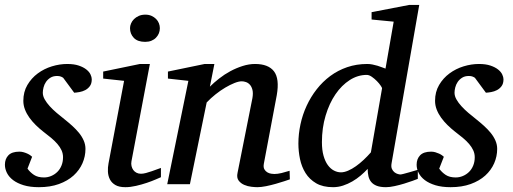

<svg xmlns="http://www.w3.org/2000/svg" viewBox="-28 -757 2110 789"><path d="M349.1 -431.2Q349.1 -413.6 341.3 -403.1Q333.5 -392.6 322.3 -386.7Q311 -380.9 298.6 -378.7Q286.1 -376.5 276.9 -376L231.9 -437Q229 -439.5 222.7 -442.1Q216.3 -444.8 207 -444.8Q190.4 -444.8 179.2 -437.7Q168 -430.7 160.9 -420.2Q153.8 -409.7 150.9 -397.7Q147.9 -385.7 147.9 -376Q147.9 -362.3 155.8 -348.4Q163.6 -334.5 176.3 -320.6Q189 -306.6 204.8 -293.2Q220.7 -279.8 236.8 -267.1Q253.4 -253.9 268.8 -240Q284.2 -226.1 296.4 -211.2Q308.6 -196.3 315.9 -179.7Q323.2 -163.1 323.2 -145Q323.2 -114.3 310.8 -85.9Q298.3 -57.6 274.2 -35.6Q250 -13.7 214.1 -0.7Q178.2 12.2 131.8 12.2Q95.7 12.2 69.3 4.2Q43 -3.9 25.9 -16.8Q8.8 -29.8 0.5 -46.4Q-7.8 -63 -7.8 -80.1Q-7.8 -104 6.6 -118.9Q21 -133.8 51.8 -133.8Q61 -133.8 69.3 -131.3Q77.6 -128.9 84.5 -125.7Q91.3 -122.6 96.4 -118.9Q101.6 -115.2 104 -112.8L85 -64Q95.7 -48.8 111.6 -38.3Q127.4 -27.8 152.8 -27.8Q168 -27.8 182.1 -33.7Q196.3 -39.6 207.3 -50.3Q218.3 -61 224.6 -76.4Q231 -91.8 231 -110.8Q231 -126 224.9 -139.4Q218.8 -152.8 207.8 -165.5Q196.8 -178.2 181.9 -190.7Q167 -203.1 148.9 -216.8Q133.3 -229 118.9 -243.2Q104.5 -257.3 93 -273.2Q81.5 -289.1 74.7 -306.6Q67.9 -324.2 67.9 -342.8Q67.9 -379.4 84.5 -407.7Q101.1 -436 127.2 -455.3Q153.3 -474.6 185.3 -484.4Q217.3 -494.1 248 -494.1Q276.4 -494.1 295.7 -487.5Q314.9 -481 326.9 -471.4Q338.9 -461.9 344 -450.9Q349.1 -439.9 349.1 -431.2Z M633.3 -28.8Q627.4 -26.4 611.8 -19.5Q596.2 -12.7 575.2 -5.6Q554.2 1.5 531 6.8Q507.8 12.2 487.3 12.2Q461.4 12.2 446.3 3.4Q431.2 -5.4 423.8 -19.5Q416.5 -33.7 415.5 -51.3Q414.6 -68.8 418 -85.9L481.9 -424.8L396 -434.1V-462.9L546.9 -494.1H587.9L512.2 -94.2Q510.3 -84 512.5 -74.7Q514.6 -65.4 519.8 -58.3Q524.9 -51.3 533 -47.1Q541 -43 551.3 -43Q560.1 -43 572 -46.1Q584 -49.3 595.9 -53.5Q607.9 -57.6 618.2 -61.5Q628.4 -65.4 633.3 -66.9ZM628.9 -641.1Q628.9 -629.9 624.8 -619.9Q620.6 -609.9 613 -602.1Q605.5 -594.2 594.2 -589.6Q583 -585 568.4 -585Q537.6 -585 522 -601.3Q506.3 -617.7 506.3 -641.1Q506.3 -650.9 510.5 -660.6Q514.6 -670.4 522.7 -678.5Q530.8 -686.5 542.5 -691.7Q554.2 -696.8 569.3 -696.8Q583.5 -696.8 594.5 -691.9Q605.5 -687 613.3 -679.2Q621.1 -671.4 625 -661.4Q628.9 -651.4 628.9 -641.1Z M1163.1 -20Q1156.7 -17.6 1140.9 -12.5Q1125 -7.3 1105.5 -1.7Q1085.9 3.9 1065.4 8.1Q1044.9 12.2 1029.3 12.2Q1020.5 12.2 1005.1 10.5Q989.7 8.8 975.6 2.7Q961.4 -3.4 952.6 -15.1Q943.8 -26.9 948.2 -46.9L1009.3 -354Q1012.7 -374 1009.5 -387.2Q1006.3 -400.4 999.3 -408.4Q992.2 -416.5 982.9 -419.7Q973.6 -422.9 965.3 -422.9Q953.1 -422.9 935.3 -415.8Q917.5 -408.7 897.7 -397Q877.9 -385.3 857.9 -369.4Q837.9 -353.5 821.3 -335.9L752.4 0H659.2L746.1 -424.8L662.1 -434.1V-462.9L813 -494.1H853L834.5 -400.9Q851.1 -417.5 872.6 -434.3Q894 -451.2 918.5 -464.4Q942.9 -477.5 969 -485.8Q995.1 -494.1 1020 -494.1Q1074.7 -494.1 1097.9 -463.9Q1121.1 -433.6 1109.4 -366.2L1056.2 -84Q1053.7 -69.8 1058.3 -61.5Q1063 -53.2 1070.6 -48.8Q1078.1 -44.4 1086.4 -43.2Q1094.7 -42 1099.1 -42Q1112.8 -42 1128.9 -45.9Q1145 -49.8 1162.1 -55.2Z M1581.1 -85.9Q1578.6 -71.8 1582.5 -63Q1586.4 -54.2 1593 -49.1Q1599.6 -43.9 1606.7 -42Q1613.8 -40 1617.2 -40Q1620.6 -40 1631.1 -42.7Q1641.6 -45.4 1653.3 -48.8Q1665 -52.2 1675.3 -55.2L1689 -59.1V-22Q1683.1 -19.5 1667.5 -13.9Q1651.9 -8.3 1632.8 -2.4Q1613.8 3.4 1593.5 7.8Q1573.2 12.2 1558.1 12.2Q1535.2 12.2 1520.5 6.6Q1505.9 1 1497.6 -9Q1489.3 -19 1486.1 -32.7Q1482.9 -46.4 1482.9 -63Q1469.7 -48.8 1453.9 -35.4Q1438 -22 1419.9 -11.5Q1401.9 -1 1381.8 5.6Q1361.8 12.2 1340.8 12.2Q1298.8 12.2 1271.2 -3.9Q1243.7 -20 1227.5 -45.9Q1211.4 -71.8 1204.8 -103.5Q1198.2 -135.3 1198.2 -167Q1198.2 -206.5 1206.8 -246.3Q1215.3 -286.1 1232.2 -322.5Q1249 -358.9 1273.4 -390.1Q1297.9 -421.4 1329.1 -444.6Q1360.4 -467.8 1398.7 -481Q1437 -494.1 1481 -494.1Q1492.2 -494.1 1502.9 -491.9Q1513.7 -489.7 1523.4 -486.8Q1533.2 -483.9 1541.5 -480.5Q1549.8 -477.1 1556.2 -475.1L1589.8 -668L1499 -676.8V-707L1653.8 -736.8H1694.8ZM1542 -394Q1542.5 -396 1536.4 -405Q1530.3 -414.1 1520.8 -423.8Q1511.2 -433.6 1500 -441.4Q1488.8 -449.2 1479 -449.2Q1442.4 -449.2 1409.2 -428Q1376 -406.7 1350.6 -369.6Q1325.2 -332.5 1310.1 -282Q1294.9 -231.4 1294.9 -172.9Q1294.9 -140.6 1301.5 -117.2Q1308.1 -93.8 1319.1 -78.6Q1330.1 -63.5 1344.2 -56.2Q1358.4 -48.8 1373 -48.8Q1386.7 -48.8 1402.6 -55.7Q1418.5 -62.5 1434.6 -74Q1450.7 -85.4 1466.6 -100.3Q1482.4 -115.2 1496.1 -130.9Z M2041 -431.2Q2041 -413.6 2033.2 -403.1Q2025.4 -392.6 2014.2 -386.7Q2002.9 -380.9 1990.5 -378.7Q1978 -376.5 1968.8 -376L1923.8 -437Q1920.9 -439.5 1914.6 -442.1Q1908.2 -444.8 1898.9 -444.8Q1882.3 -444.8 1871.1 -437.7Q1859.9 -430.7 1852.8 -420.2Q1845.7 -409.7 1842.8 -397.7Q1839.8 -385.7 1839.8 -376Q1839.8 -362.3 1847.7 -348.4Q1855.5 -334.5 1868.2 -320.6Q1880.9 -306.6 1896.7 -293.2Q1912.6 -279.8 1928.7 -267.1Q1945.3 -253.9 1960.7 -240Q1976.1 -226.1 1988.3 -211.2Q2000.5 -196.3 2007.8 -179.7Q2015.1 -163.1 2015.1 -145Q2015.1 -114.3 2002.7 -85.9Q1990.2 -57.6 1966.1 -35.6Q1941.9 -13.7 1906 -0.7Q1870.1 12.2 1823.7 12.2Q1787.6 12.2 1761.2 4.2Q1734.9 -3.9 1717.8 -16.8Q1700.7 -29.8 1692.4 -46.4Q1684.1 -63 1684.1 -80.1Q1684.1 -104 1698.5 -118.9Q1712.9 -133.8 1743.7 -133.8Q1752.9 -133.8 1761.2 -131.3Q1769.5 -128.9 1776.4 -125.7Q1783.2 -122.6 1788.3 -118.9Q1793.5 -115.2 1795.9 -112.8L1776.9 -64Q1787.6 -48.8 1803.5 -38.3Q1819.3 -27.8 1844.7 -27.8Q1859.9 -27.8 1874 -33.7Q1888.2 -39.6 1899.2 -50.3Q1910.2 -61 1916.5 -76.4Q1922.9 -91.8 1922.9 -110.8Q1922.9 -126 1916.7 -139.4Q1910.6 -152.8 1899.7 -165.5Q1888.7 -178.2 1873.8 -190.7Q1858.9 -203.1 1840.8 -216.8Q1825.2 -229 1810.8 -243.2Q1796.4 -257.3 1784.9 -273.2Q1773.4 -289.1 1766.6 -306.6Q1759.8 -324.2 1759.8 -342.8Q1759.8 -379.4 1776.4 -407.7Q1793 -436 1819.1 -455.3Q1845.2 -474.6 1877.2 -484.4Q1909.2 -494.1 1939.9 -494.1Q1968.3 -494.1 1987.5 -487.5Q2006.8 -481 2018.8 -471.4Q2030.8 -461.9 2035.9 -450.9Q2041 -439.9 2041 -431.2Z"/></svg>

Font: Charis SIL
Style: Italic
Weight: 400
Italic angle: -11°
Foundry: SIL International
Version: Version 4.112